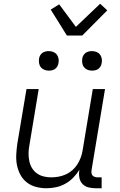

<svg xmlns="http://www.w3.org/2000/svg" viewBox="-20 -994 640 1022"><path d="M228 8Q199 8 172 1Q145 -6 123.5 -22.5Q102 -39 89 -63Q76 -87 70.5 -114Q65 -141 66.5 -170Q68 -199 72 -228L121 -520H186L136 -218Q132 -197 132 -176.5Q132 -156 136 -136.5Q140 -117 150 -100Q160 -83 176 -71.5Q192 -60 211.5 -55Q231 -50 252 -50Q272 -50 291.5 -53.5Q311 -57 330 -65.5Q349 -74 365 -88Q381 -102 392 -119.5Q403 -137 410 -156Q417 -175 420 -195L474 -520H539L467 -87Q466 -80 467 -72.5Q468 -65 472.5 -60Q477 -55 484 -52.5Q491 -50 498 -50H521V8H488Q468 8 449.5 3Q431 -2 418.5 -15.5Q406 -29 402.5 -48Q399 -67 402 -87L403 -91Q389 -68 370 -48.5Q351 -29 327.5 -16Q304 -3 278.5 2.5Q253 8 228 8ZM470 -618Q457 -618 446 -622.5Q435 -627 427.5 -636Q420 -645 418 -657.5Q416 -670 418 -683Q419 -691 424 -699.5Q429 -708 436.5 -713Q444 -718 452.5 -720Q461 -722 469 -722Q482 -722 493.5 -717.5Q505 -713 512 -704Q519 -695 521.5 -682.5Q524 -670 521 -657Q520 -649 515 -640.5Q510 -632 503 -627Q496 -622 487 -620Q478 -618 470 -618ZM240 -618Q227 -618 216 -622.5Q205 -627 197.5 -636Q190 -645 188 -657.5Q186 -670 188 -683Q189 -691 194 -699.5Q199 -708 206.5 -713Q214 -718 222.5 -720Q231 -722 239 -722Q252 -722 263.5 -717.5Q275 -713 282 -704Q289 -695 291.5 -682.5Q294 -670 291 -657Q290 -649 285 -640.5Q280 -632 273 -627Q266 -622 257 -620Q248 -618 240 -618ZM336 -805 250 -943 295 -971 384 -851 513 -974 551 -939 418 -805Z"/></svg>

Font: Iosevka Light Extended
Style: Italic
Weight: 300
Width: 7
Italic angle: -9°
Monospace: yes
Designer: Belleve Invis
Foundry: Belleve Invis
Version: Version 32.5.0; ttfautohint (v1.8.4)